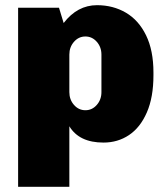

<svg xmlns="http://www.w3.org/2000/svg" viewBox="-20 -541 641 742"><path d="M573 -261V-250Q573 -165 547.5 -106.5Q522 -48 478.5 -19Q435 10 380 10Q286 10 248 -53V181H50V-511H208L226 -452Q279 -521 355 -521Q417 -521 466.5 -492Q516 -463 544.5 -404.5Q573 -346 573 -261ZM248 -330V-185Q248 -156 266 -135.5Q284 -115 310 -115Q336 -115 354 -135.5Q372 -156 372 -185V-330Q372 -359 354 -379.5Q336 -400 310 -400Q284 -400 266 -379.5Q248 -359 248 -330Z"/></svg>

Font: Chivo Black
Style: Regular
Weight: 900
Designer: Hector Gatti
Foundry: Omnibus-Type
Version: Version 1.007